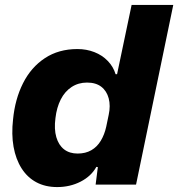

<svg xmlns="http://www.w3.org/2000/svg" viewBox="-20 -749 723 779"><path d="M212 10Q164 10 127.5 -9.5Q91 -29 67.5 -66Q44 -103 35 -153.5Q26 -204 33 -265Q41 -347 73.5 -411.5Q106 -476 162 -513Q218 -550 294 -550Q331 -550 363 -537.5Q395 -525 417.5 -501.5Q440 -478 449 -448H455L514 -729H683L532 0H368L377 -71L371 -72Q350 -34 307 -12Q264 10 212 10ZM295 -126Q327 -126 350.5 -139.5Q374 -153 389 -178Q404 -203 411 -235L421 -283Q429 -320 421 -350Q413 -380 391 -397Q369 -414 333 -414Q298 -414 270.5 -396Q243 -378 226.5 -345.5Q210 -313 205 -270Q199 -225 208.5 -192.5Q218 -160 240 -143Q262 -126 295 -126Z"/></svg>

Font: Mona Sans ExtraLight ExtraBold
Style: Italic
Weight: 800
Italic angle: -11.6951°
Version: Version 2.000